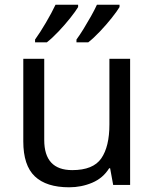

<svg xmlns="http://www.w3.org/2000/svg" viewBox="-20 -786 658 816"><path d="M533 -536V0H461L448 -71H444Q418 -29 372 -9.5Q326 10 274 10Q177 10 128 -36.5Q79 -83 79 -185V-536H168V-191Q168 -63 287 -63Q376 -63 410.5 -113Q445 -163 445 -257V-536ZM488 -756Q478 -739 455 -710Q432 -681 405 -652.5Q378 -624 355 -606H305V-618Q319 -637 335 -663Q351 -689 366.5 -716.5Q382 -744 392 -766H488ZM312 -756Q302 -739 279 -710Q256 -681 229 -652.5Q202 -624 179 -606H129V-618Q150 -647 175 -689.5Q200 -732 216 -766H312Z"/></svg>

Font: Noto Sans Tifinagh Tawellemmet
Style: Regular
Weight: 400
Designer: JamraPatel
Foundry: JamraPatel LLC
Version: Version 2.006; ttfautohint (v1.8.4.7-5d5b)